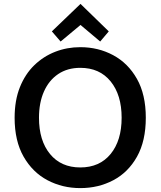

<svg xmlns="http://www.w3.org/2000/svg" viewBox="-20 -951 824 985"><path d="M392 14Q300 14 223.5 -26.5Q147 -67 101 -147.5Q55 -228 55 -347Q55 -436 82 -503.5Q109 -571 156 -616.5Q203 -662 263.5 -685.5Q324 -709 392 -709Q484 -709 560.5 -668Q637 -627 682.5 -546.5Q728 -466 728 -347Q728 -228 683 -147.5Q638 -67 561.5 -26.5Q485 14 392 14ZM392 -92Q491 -92 547.5 -161Q604 -230 604 -347Q604 -464 547.5 -533.5Q491 -603 392 -603Q326 -603 278.5 -571Q231 -539 205.5 -481.5Q180 -424 180 -347Q180 -230 236.5 -161Q293 -92 392 -92ZM291 -738 246 -790 393 -931 538 -790 494 -738 393 -823Z"/></svg>

Font: Ubuntu Sans SemiBold
Style: Regular
Weight: 600
Designer: Dalton Maag Ltd
Foundry: Dalton Maag Ltd
Version: Version 1.006; ttfautohint (v1.8.4.7-5d5b)